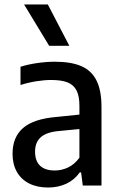

<svg xmlns="http://www.w3.org/2000/svg" viewBox="-20 -828 534 857"><path d="M433 -350.5V0H349.5L342 -58.5H336Q312.5 -25 276 -8Q239.5 9 194.5 9Q146 9 110.2 -9Q74.5 -27 55.2 -61Q36 -95 36 -141.5Q36 -216 83.2 -256.8Q130.5 -297.5 232 -306L334.5 -316.5V-355.5Q334.5 -400 321.2 -425Q308 -450 280.8 -460.5Q253.5 -471 208.5 -471Q177.5 -471 141.5 -465.2Q105.5 -459.5 71.5 -448.5V-530Q104.5 -540.5 145.8 -546.5Q187 -552.5 224.5 -552.5Q296.5 -552.5 342 -533.2Q387.5 -514 410.2 -469.8Q433 -425.5 433 -350.5ZM334.5 -124V-252L241 -243Q187 -238 161.8 -215.2Q136.5 -192.5 136.5 -151.5Q136.5 -109.5 159 -88.2Q181.5 -67 224.5 -67Q255 -67 283.8 -80.5Q312.5 -94 334.5 -124ZM199.5 -623.5 87.5 -808H193.5L289.5 -623.5Z"/></svg>

Font: Encode Sans Semi Condensed Medium
Style: Regular
Weight: 500
Width: 4
Designer: Multiple Designers
Foundry: Impallari Type
Version: Version 2.000